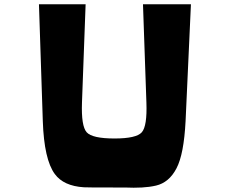

<svg xmlns="http://www.w3.org/2000/svg" viewBox="-20 -870 1074 897"><path d="M180 -304 162 -850H380L363 -391Q359 -281 385 -252Q411 -223 515 -223Q617 -223 642.5 -252Q668 -281 664 -391L648 -850H872L847 -304Q843 -227 832.5 -172Q822 -117 804.5 -83.5Q787 -50 763 -30Q739 -10 709 -3Q679 4 642.5 6Q606 8 563 6Q532 6 515 6Q381 6 372 5Q277 -1 236 -57Q186 -125 180 -304Z"/></svg>

Font: OpenDyslexic
Style: Bold
Weight: 800
Designer: Abbie Gonzalez
Version: Version 0.920;hotconv 1.0.109;makeotfexe 2.5.65596